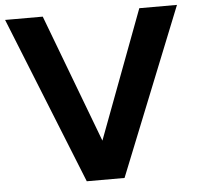

<svg xmlns="http://www.w3.org/2000/svg" viewBox="-53 -804 880 858"><g transform="rotate(-5 387.0 -375.0)"><path d="M772 -750 471.2 0H301.8L1 -750H169.9L387.2 -174.8L603 -750Z"/></g></svg>

Font: Oakes Grotesk Bold
Style: Regular
Weight: 700
Designer: Samuel Oakes
Foundry: Samuel Oakes
Version: Version 1.000;PS 001.000;hotconv 1.0.88;makeotf.lib2.5.64775